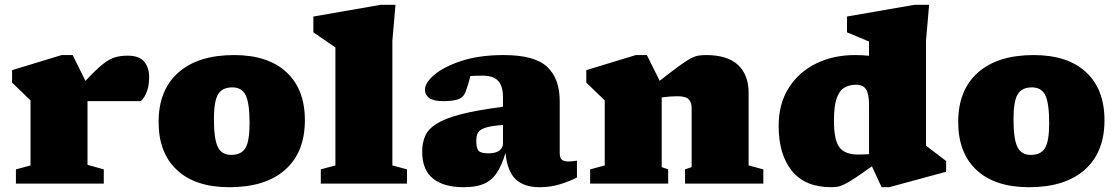

<svg xmlns="http://www.w3.org/2000/svg" viewBox="-20 -767 4672 802"><path d="M513.5 -534.5Q561 -534.5 582 -509.8Q603 -485 603 -445Q603 -403 589 -373.8Q575 -344.5 563 -344.5H359Q350.5 -344.5 345.5 -344.5V-78.5L413.5 -59.5V0H46.5V-59.5L107.5 -76V-347.5L30.5 -422V-474L237.5 -537H283.5L337 -429Q380.5 -476 408.5 -498.2Q436.5 -520.5 460 -527.5Q483.5 -534.5 513.5 -534.5Z M938 15Q797 15 719.8 -56.2Q642.5 -127.5 642.5 -257.5Q642.5 -391 725 -464Q807.5 -537 958 -537Q1099 -537 1176.2 -465.8Q1253.5 -394.5 1253.5 -264.5Q1253.5 -131 1171.2 -58Q1089 15 938 15ZM945.5 -120Q988.5 -120 1005.5 -149.2Q1022.5 -178.5 1022.5 -252Q1022.5 -335.5 1006.5 -368.8Q990.5 -402 950.5 -402Q908 -402 890.8 -372.8Q873.5 -343.5 873.5 -270Q873.5 -186.5 889.8 -153.2Q906 -120 945.5 -120Z M1619 -76 1680 -59.5V0H1320V-59.5L1381 -76V-568.5Q1371.5 -575 1345 -593.5Q1318.5 -612 1289 -632V-698L1571 -747H1632L1619 -597Z M2390 -25.5Q2357 -8.5 2317.5 3.2Q2278 15 2233.5 15Q2169.5 15 2134.2 -18Q2099 -51 2091.5 -128.5Q2075 -72.5 2052.5 -41.2Q2030 -10 1997.2 2.5Q1964.5 15 1917.5 15Q1833 15 1788.2 -21.5Q1743.5 -58 1743.5 -133.5Q1743.5 -170.5 1756 -199.2Q1768.5 -228 1803.8 -250.2Q1839 -272.5 1905.8 -289.8Q1972.5 -307 2081 -321V-361Q2081 -406.5 2061.2 -428.8Q2041.5 -451 1996 -451Q1978.5 -451 1966.2 -450.5Q1954 -450 1945 -449.5Q1936 -414.5 1925.5 -385.5Q1917 -361 1895.2 -352.8Q1873.5 -344.5 1830.5 -344.5Q1791 -344.5 1773 -357.5Q1755 -370.5 1755 -392Q1755 -421.5 1795 -455.2Q1835 -489 1909 -513Q1983 -537 2084 -537Q2213.5 -537 2265.8 -487.5Q2318 -438 2318 -345.5V-128.5Q2318 -107 2327 -99.8Q2336 -92.5 2354.5 -92.5Q2367.5 -92.5 2390 -96ZM1969.5 -180Q1969.5 -149 1978.5 -137.8Q1987.5 -126.5 2020.5 -126.5Q2050 -126.5 2065.5 -137.8Q2081 -149 2081 -168V-245Q2033 -241.5 2009 -234Q1985 -226.5 1977.2 -213.8Q1969.5 -201 1969.5 -180Z M2841.5 -59.5 2869 -69V-315.5Q2869 -339.5 2856.8 -352.2Q2844.5 -365 2809 -365Q2779.5 -365 2744 -360V-69L2771 -59.5V0H2445V-59.5L2506 -76V-347.5L2429 -422V-474L2636 -537H2682L2735.5 -429.5Q2785.5 -468.5 2815.5 -490.5Q2845.5 -512.5 2863.8 -522.2Q2882 -532 2896.2 -534.5Q2910.5 -537 2929 -537Q3019 -537 3063 -495.5Q3107 -454 3107 -379.5V-76L3168.5 -59.5V0H2841.5Z M3932 -49.5 3694 15H3662.5L3622 -72.5Q3579.5 -42 3552.8 -24.2Q3526 -6.5 3508.8 2Q3491.5 10.5 3479 12.8Q3466.5 15 3452.5 15Q3342.5 15 3287.5 -53.5Q3232.5 -122 3232.5 -241Q3232.5 -334 3274.8 -400.2Q3317 -466.5 3389.2 -501.8Q3461.5 -537 3551 -537Q3584 -537 3610 -534V-593.5L3518 -632V-698L3800 -747H3861L3848 -597V-158.5L3932 -94.5ZM3610 -327Q3610 -375.5 3597.5 -394.2Q3585 -413 3555.5 -413Q3526 -413 3505.5 -400Q3485 -387 3474.2 -354.5Q3463.5 -322 3463.5 -262.5Q3463.5 -182 3486.2 -151.8Q3509 -121.5 3564.5 -121.5Q3584 -121.5 3610 -123Z M4278 15Q4137 15 4059.8 -56.2Q3982.5 -127.5 3982.5 -257.5Q3982.5 -391 4065 -464Q4147.5 -537 4298 -537Q4439 -537 4516.2 -465.8Q4593.5 -394.5 4593.5 -264.5Q4593.5 -131 4511.2 -58Q4429 15 4278 15ZM4285.5 -120Q4328.5 -120 4345.5 -149.2Q4362.5 -178.5 4362.5 -252Q4362.5 -335.5 4346.5 -368.8Q4330.5 -402 4290.5 -402Q4248 -402 4230.8 -372.8Q4213.5 -343.5 4213.5 -270Q4213.5 -186.5 4229.8 -153.2Q4246 -120 4285.5 -120Z"/></svg>

Font: Newsreader Caption ExtraBold
Style: Regular
Weight: 800
Designer: Hugues Gentile
Foundry: Production Type
Version: Version 1.001